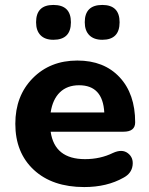

<svg xmlns="http://www.w3.org/2000/svg" viewBox="-20 -746 604 777"><path d="M394 -585Q360 -585 341.5 -603.5Q323 -622 323 -656Q323 -726 394 -726Q464 -726 464 -656Q464 -585 394 -585ZM196 -585Q162 -585 144 -603.5Q126 -622 126 -656Q126 -726 196 -726Q267 -726 267 -656Q267 -585 196 -585ZM321 11Q192 11 117 -58.5Q42 -128 42 -245Q42 -358 112.5 -429.5Q183 -501 293 -501Q401 -501 464 -433.5Q527 -366 527 -251Q527 -213 480 -213H185Q201 -102 324 -102Q386 -102 437 -127Q474 -144 497.5 -126Q521 -108 516.5 -76Q512 -44 480 -27Q413 11 321 11ZM300 -401Q252 -401 222.5 -372.5Q193 -344 185 -291H402Q396 -401 300 -401Z"/></svg>

Font: Nunito ExtraBold
Style: Regular
Weight: 800
Designer: Vernon Adams
Foundry: Vernon Adams
Version: Version 3.602